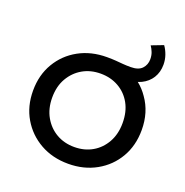

<svg xmlns="http://www.w3.org/2000/svg" viewBox="-124 -795 883 915"><g transform="rotate(20 317.5 -338.0)"><path d="M318 6Q238 6 176 -29Q114 -64 78 -125Q42 -186 42 -265Q42 -344 78 -405Q114 -466 176.5 -500.5Q239 -535 319 -535Q346 -535 364.5 -533.5Q383 -532 400.5 -530.5Q418 -529 440 -529Q480 -529 498 -548.5Q516 -568 516 -596Q516 -615 510 -630.5Q504 -646 495 -659L555 -682Q568 -664 576 -641Q584 -618 584 -593Q584 -555 566 -526Q548 -497 515 -481Q506 -477 497 -474Q525 -452 546 -421Q593 -355 593 -265Q593 -186 557.5 -125Q522 -64 459.5 -29Q397 6 318 6ZM318 -79Q369 -79 409 -102Q449 -125 472.5 -167Q496 -209 496 -265Q496 -322 473 -363.5Q450 -405 409.5 -428Q369 -451 318 -451Q267 -451 227 -428Q187 -405 163 -363.5Q139 -322 139 -265Q139 -209 163 -167Q187 -125 227 -102Q267 -79 318 -79Z"/></g></svg>

Font: Montserrat Z Med
Style: Regular
Weight: 500
Designer: Julieta Ulanovsky
Foundry: Julieta Ulanovsky
Version: Version 8.000